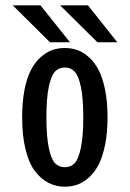

<svg xmlns="http://www.w3.org/2000/svg" viewBox="-20 -693 490 724"><path d="M422.5 -533.5H347.5L206.5 -673H311.5ZM244 -533.5H168.5L28 -673H132.5ZM224.5 11Q192 11 164.2 -2.8Q136.5 -16.5 113.2 -45.8Q90 -75 76.8 -127.5Q63.5 -180 63.5 -251Q63.5 -308 72.2 -353.2Q81 -398.5 96 -427.8Q111 -457 132 -476.2Q153 -495.5 175.8 -503.8Q198.5 -512 224.5 -512Q250 -512 272.8 -503.8Q295.5 -495.5 316.5 -476.2Q337.5 -457 352.5 -427.8Q367.5 -398.5 376.5 -353.2Q385.5 -308 385.5 -251Q385.5 -193.5 376.5 -148.2Q367.5 -103 352.5 -73.5Q337.5 -44 316.5 -24.8Q295.5 -5.5 272.8 2.8Q250 11 224.5 11ZM294 -251Q294 -323 285 -365.5Q276 -408 261.2 -423.2Q246.5 -438.5 224.5 -438.5Q202 -438.5 187.5 -423.2Q173 -408 164 -365.5Q155 -323 155 -251Q155 -178 164 -135.2Q173 -92.5 187.5 -77.5Q202 -62.5 224.5 -62.5Q247 -62.5 261.2 -77.2Q275.5 -92 284.8 -135Q294 -178 294 -251Z"/></svg>

Font: League Mono Condensed
Style: Regular
Weight: 400
Width: 1
Designer: Tyler Finck
Foundry: The League of Moveable Type / Tyler Finck
Version: Version 2.210